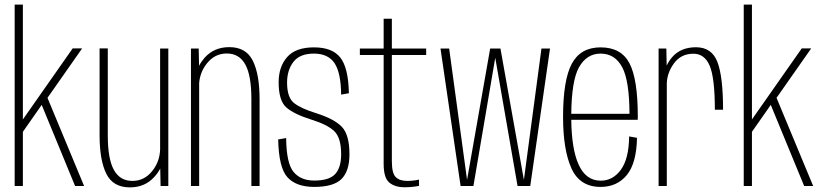

<svg xmlns="http://www.w3.org/2000/svg" viewBox="-20 -805 3568 831"><path d="M43.5 0V-785H79V-288L294.5 -595.5H335.5L185.5 -381.5L344 0H305L160.5 -351L79 -234.5V0Z M675 0 673.5 -75.5Q664 -57 648.5 -40Q608 6 542 6Q469.5 6 440.2 -52.8Q411 -111.5 411 -220V-595.5H446.5V-218.5Q446.5 -117.5 472.8 -69.8Q499 -22 553 -22Q605 -22 639 -65Q671.5 -105.5 673 -159V-595H708.5V0Z M806.5 0V-595H840L841.5 -520Q851 -538.5 865.5 -555Q906.5 -601 972.5 -601Q1045 -601 1074.2 -542.2Q1103.5 -483.5 1103.5 -375.5V0H1068V-377Q1068 -478 1041.8 -525.8Q1015.5 -573.5 961.5 -573.5Q909.5 -573.5 875.5 -530.5Q846 -493.5 842 -446V0Z M1340 4Q1263 4 1224.8 -37Q1186.5 -78 1184 -201.5L1218.5 -207.5Q1219.5 -98.5 1250.5 -61Q1281.5 -23.5 1340 -23.5Q1405 -23.5 1430.8 -51.8Q1456.5 -80 1456.5 -137Q1456.5 -209 1426.5 -237.5Q1396.5 -266 1328.5 -287Q1253.5 -310.5 1219.8 -339.5Q1186 -368.5 1186 -449Q1186 -516 1222.8 -558Q1259.5 -600 1339 -600Q1418.5 -600 1453.2 -555.5Q1488 -511 1490 -401.5L1456.5 -395.5Q1455.5 -490.5 1427.8 -531.8Q1400 -573 1338.5 -573Q1277.5 -573 1250 -537.2Q1222.5 -501.5 1222.5 -447.5Q1222.5 -382.5 1253 -358.8Q1283.5 -335 1348.5 -315Q1427.5 -290 1460 -255.5Q1492.5 -221 1492.5 -137.5Q1492.5 -64.5 1458 -30.2Q1423.5 4 1340 4Z M1731 5.5Q1689.5 5.5 1665 -14.8Q1640.5 -35 1640.5 -95.5V-567H1537.5V-595H1640.5V-724H1676V-595H1824.5V-567H1676V-107.5Q1676 -55 1692.8 -38.5Q1709.5 -22 1742 -22Q1768 -22 1793.5 -27.5V-0.5Q1762.5 5.5 1731 5.5Z M1973.5 0 1886.5 -595H1924L2001.5 -26.5L2101.5 -595H2146L2247.5 -26.5L2323.5 -595H2360.5L2275 0H2220L2123.5 -555L2029 0Z M2579.5 4Q2489.5 4 2453.2 -76.5Q2417 -157 2417 -299Q2417 -459 2455 -529.5Q2493 -600 2579.5 -600Q2668.5 -600 2704.5 -531Q2740.5 -462 2740.5 -301Q2740.5 -293.5 2740 -286.5H2452.5Q2454 -160 2484 -93.5Q2515.5 -23 2580 -23Q2633 -23 2667.5 -70.8Q2702 -118.5 2703 -214.5L2737 -208.5Q2735 -98.5 2692.8 -47.2Q2650.5 4 2579.5 4ZM2452.5 -312.5H2704.5Q2704 -456 2673 -514Q2641.5 -573 2579.5 -573Q2519 -573 2485.5 -513Q2454 -455.5 2452.5 -312.5Z M3074 -330Q3074 -466.5 3052 -519.5Q3030 -572.5 2981 -572.5Q2927 -572.5 2896.5 -530Q2867.5 -490 2866 -444.5V0H2830.5V-595H2864L2865.5 -521Q2874.5 -540.5 2889 -557.5Q2926.5 -600.5 2992 -600.5Q3060.5 -600.5 3085 -537Q3109.5 -473.5 3109.5 -330Z M3199 0V-785H3234.5V-288L3450 -595.5H3491L3341 -381.5L3499.5 0H3460.5L3316 -351L3234.5 -234.5V0Z"/></svg>

Font: Anybody ExtraLight
Style: Regular
Weight: 200
Designer: Tyler Finck
Foundry: Etcetera Type Company
Version: Version 1.010; ttfautohint (v1.8.3) -l 8 -r 50 -G 200 -x 14 